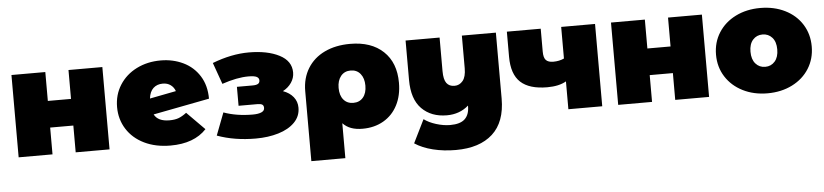

<svg xmlns="http://www.w3.org/2000/svg" viewBox="-45 -813 5453 1271"><g transform="rotate(-5 2682.0 -177.5)"><path d="M53 -547H278V-355H432V-547H657V0H432V-178H278V0H53Z M1183 -197 1301 -78Q1219 10 1062 10Q963 10 888 -26.5Q813 -63 772 -128Q731 -193 731 -274Q731 -356 772 -420.5Q813 -485 884.5 -521Q956 -557 1045 -557Q1126 -557 1194 -524.5Q1262 -492 1302 -428.5Q1342 -365 1342 -277L968 -205Q993 -157 1069 -157Q1105 -157 1129.5 -166Q1154 -175 1183 -197ZM953 -312 1128 -346Q1119 -372 1097.5 -387.5Q1076 -403 1046 -403Q1007 -403 982.5 -380Q958 -357 953 -312Z M1927 -166Q1927 -109 1887 -68.5Q1847 -28 1779 -7.5Q1711 13 1628 13Q1487 13 1372 -29L1429 -178Q1514 -147 1622 -147Q1658 -147 1679 -156Q1700 -165 1700 -184Q1700 -200 1690.5 -206.5Q1681 -213 1658 -213H1533V-339H1637Q1662 -339 1673.5 -346Q1685 -353 1685 -369Q1685 -385 1669 -393Q1653 -401 1614 -401Q1539 -401 1439 -367L1388 -510Q1515 -559 1631 -559Q1754 -559 1833 -518.5Q1912 -478 1912 -401Q1912 -365 1891 -334Q1870 -303 1834 -284Q1878 -268 1902.5 -237.5Q1927 -207 1927 -166Z M2604 -273Q2604 -188 2571 -124Q2538 -60 2477.5 -25Q2417 10 2338 10Q2295 10 2263 -1.5Q2231 -13 2207 -38V194H1981V-271Q1981 -357 2021 -422Q2061 -487 2134 -522Q2207 -557 2304 -557Q2444 -557 2524 -481.5Q2604 -406 2604 -273ZM2381 -273Q2381 -322 2357 -351.5Q2333 -381 2292 -381Q2251 -381 2227 -351.5Q2203 -322 2203 -273Q2203 -223 2227 -194.5Q2251 -166 2292 -166Q2333 -166 2357 -194.5Q2381 -223 2381 -273Z M3272 -547V-109Q3272 47 3185.5 125.5Q3099 204 2941 204Q2860 204 2789.5 186.5Q2719 169 2669 136L2745 -18Q2777 6 2825.5 21Q2874 36 2918 36Q2985 36 3015.5 7Q3046 -22 3046 -78V-82Q2987 -30 2902 -30Q2798 -30 2735 -93.5Q2672 -157 2672 -285V-547H2898V-324Q2898 -268 2916 -244Q2934 -220 2969 -220Q3002 -220 3024 -246.5Q3046 -273 3046 -330V-547Z M3931 -547V0H3706V-185Q3658 -157 3580 -157Q3461 -157 3403 -210.5Q3345 -264 3345 -380V-547H3570V-395Q3570 -354 3585.5 -338Q3601 -322 3634 -322Q3674 -322 3706 -337V-547Z M4037 -547H4262V-355H4416V-547H4641V0H4416V-178H4262V0H4037Z M4711 -274Q4711 -356 4752 -420.5Q4793 -485 4865.5 -521Q4938 -557 5029 -557Q5121 -557 5193.5 -521Q5266 -485 5306.5 -420.5Q5347 -356 5347 -274Q5347 -192 5306.5 -127.5Q5266 -63 5193.5 -26.5Q5121 10 5029 10Q4938 10 4865.5 -26.5Q4793 -63 4752 -127.5Q4711 -192 4711 -274ZM5118 -274Q5118 -325 5093 -353Q5068 -381 5029 -381Q4990 -381 4965 -353Q4940 -325 4940 -274Q4940 -223 4965 -194.5Q4990 -166 5029 -166Q5068 -166 5093 -194.5Q5118 -223 5118 -274Z"/></g></svg>

Font: Montserrat Alternates Black
Style: Regular
Weight: 900
Designer: Julieta Ulanovsky
Foundry: Julieta Ulanovsky
Version: Version 7.200